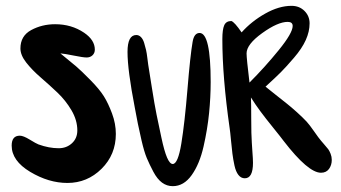

<svg xmlns="http://www.w3.org/2000/svg" viewBox="-20 -654 1167 658"><path d="M268 -542Q305 -517 305 -484Q305 -472 297 -464.5Q289 -457 277 -457Q265 -457 233 -463.5Q201 -470 187 -471Q224 -441 241 -426.5Q258 -412 289.5 -380Q321 -348 336 -324Q351 -300 364 -265Q377 -230 377 -195Q377 -124 328 -75.5Q279 -27 211 -27Q147 -27 83.5 -65Q20 -103 20 -155Q20 -189 48 -189Q60 -189 82 -175.5Q104 -162 112 -159Q148 -146 181 -146Q208 -146 226.5 -163Q245 -180 245 -207Q245 -242 225 -276Q205 -310 176.5 -337Q148 -364 119 -389Q90 -414 70 -439.5Q50 -465 50 -488Q50 -531 87 -551Q124 -571 169 -571Q225 -571 268 -542Z M664 -541Q702 -541 702 -373Q702 -321 696.5 -266Q691 -211 677.5 -151.5Q664 -92 637 -54Q610 -16 572 -16Q552 -16 535.5 -28Q519 -40 505.5 -65.5Q492 -91 483 -112.5Q474 -134 465 -173Q456 -212 452.5 -230Q449 -248 442 -285Q417 -414 417 -476Q417 -534 447 -534Q456 -534 463 -527Q470 -520 474 -507Q478 -494 480.5 -483Q483 -472 485 -455Q487 -438 488 -432Q490 -420 500 -356.5Q510 -293 516.5 -261.5Q523 -230 533 -183Q543 -136 552.5 -114Q562 -92 572 -92Q590 -92 601.5 -162.5Q613 -233 622.5 -348.5Q632 -464 640 -510Q645 -541 664 -541Z M1041 -574Q1041 -546 1028 -517Q1015 -488 987.5 -456Q960 -424 942.5 -406.5Q925 -389 890 -357Q901 -348 925 -329Q949 -310 963.5 -298.5Q978 -287 997.5 -269.5Q1017 -252 1031 -237Q1041 -226 1057 -203Q1073 -180 1080 -172Q1083 -168 1092 -158Q1101 -148 1105 -142.5Q1109 -137 1113 -127Q1117 -117 1117 -106Q1117 -88 1107.5 -75Q1098 -62 1080 -62Q1036 -62 952 -171Q944 -182 916.5 -216Q889 -250 872 -273Q855 -296 840 -320Q841 -298 841 -245.5Q841 -193 843 -165Q843 -159 845 -134Q847 -109 847 -96Q847 -43 819 -43Q806 -43 797 -54.5Q788 -66 783.5 -87Q779 -108 776.5 -127.5Q774 -147 771.5 -174.5Q769 -202 767 -215Q742 -390 742 -520Q742 -553 748.5 -567.5Q755 -582 773 -582Q784 -578 808 -543Q842 -581 889 -607.5Q936 -634 979 -634Q1006 -634 1023.5 -616.5Q1041 -599 1041 -574ZM966 -579Q932 -579 878.5 -540.5Q825 -502 825 -471Q825 -454 835 -371Q888 -424 935.5 -482.5Q983 -541 983 -565Q983 -579 966 -579Z"/></svg>

Font: Because We Mentor
Style: Regular
Weight: 400
Designer: Liz Wetzel, Aaron Williamson, Russ McMullin
Foundry: Red Hat
Version: Version 1.000